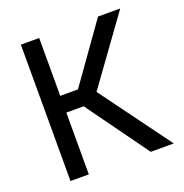

<svg xmlns="http://www.w3.org/2000/svg" viewBox="-126 -813 887 926"><g transform="rotate(-20 317.5 -350.0)"><path d="M263 -317H174V0H80V-700H174V-403H265L476 -700H590L345 -361L610 0H492Z"/></g></svg>

Font: Retni Sans Medium
Style: Regular
Weight: 500
Designer: Vitaly Kuzmin
Foundry: ParaType Ltd.
Version: Version 1.00;March 2, 2019;FontCreator 11.5.0.2425 64-bit; t